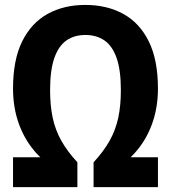

<svg xmlns="http://www.w3.org/2000/svg" viewBox="-20 -770 703 790"><path d="M33.6 0V-122.9H218.3L245.5 -56.4Q178.9 -86.3 131.4 -137.8Q83.9 -189.3 58.7 -257.5Q33.6 -325.6 33.6 -405.4Q33.6 -523.4 71.2 -599.6Q108.9 -675.7 175.7 -712.7Q242.6 -749.7 331 -749.7Q420.1 -749.7 487.3 -712.7Q554.6 -675.7 592.2 -599.6Q629.9 -523.4 629.9 -405.4Q629.9 -325.6 604.7 -257.5Q579.5 -189.3 532 -137.8Q484.5 -86.3 417.9 -56.4L445.1 -122.9H629.9V0H365V-102.2Q406.1 -146.7 430.9 -190.7Q455.6 -234.6 466.5 -285Q477.3 -335.4 477.3 -399Q477.3 -481.5 459.8 -531.4Q442.3 -581.2 409.6 -603.7Q376.9 -626.1 331 -626.1Q285.9 -626.1 253.5 -603.7Q221.1 -581.2 203.6 -531.4Q186.1 -481.5 186.1 -399Q186.1 -335.4 196.9 -285Q207.8 -234.6 232.5 -190.7Q257.3 -146.7 298.4 -102.2V0Z"/></svg>

Font: Encode Sans Condensed Thin
Style: Regular
Weight: 100
Width: 3
Designer: Multiple Designers
Foundry: Impallari Type
Version: Version 3.002